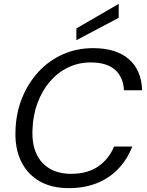

<svg xmlns="http://www.w3.org/2000/svg" viewBox="-20 -961 760 993"><path d="M336 12Q245 12 182.5 -25Q120 -62 88.5 -128Q57 -194 60 -282Q62 -374 93.5 -452.5Q125 -531 179 -589.5Q233 -648 305 -680Q377 -712 461 -712Q581 -712 646.5 -655Q712 -598 715 -494H621Q618 -561 575.5 -599.5Q533 -638 449 -638Q386 -638 332 -612Q278 -586 237.5 -538.5Q197 -491 173.5 -427Q150 -363 148 -288Q145 -217 168 -166.5Q191 -116 237 -89Q283 -62 348 -62Q432 -62 487.5 -100Q543 -138 570 -203H664Q638 -136 591.5 -87.5Q545 -39 480.5 -13.5Q416 12 336 12ZM375 -753V-814L594 -941V-869Z"/></svg>

Font: DM Sans 17pt
Style: Italic
Weight: 400
Italic angle: -10°
Version: Version 4.004;gftools[0.9.30]